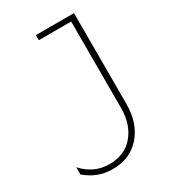

<svg xmlns="http://www.w3.org/2000/svg" viewBox="-187 -843 842 951"><g transform="rotate(-30 233.5 -367.5)"><path d="M174 -721V-750H392V-230Q392 -121 332.5 -53Q273 15 177 15H167Q87 15 20 -42V-83Q83 -14 171 -14Q259 -14 309 -73.5Q359 -133 359 -226V-721Z"/></g></svg>

Font: Poiret One
Style: Regular
Weight: 400
Designer: Denis Masharov
Foundry: Denis Masharov
Version: Version 1.001